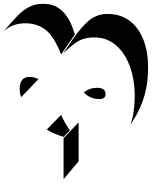

<svg xmlns="http://www.w3.org/2000/svg" viewBox="16 -951 796 1006"><g transform="rotate(90 414.0 -448.0)"><path d="M107 -544 108 -562Q112 -618 152.5 -662.5Q193 -707 261.5 -731.5Q330 -756 415 -756Q502 -756 566 -733L542 -748Q476 -789 410 -807.5Q344 -826 262 -826Q185 -826 123.5 -803Q62 -780 25.5 -736Q-11 -692 -15 -632L-16 -615Q-16 -562 13.5 -522.5Q43 -483 116 -432L192 -380Q147 -426 127 -459.5Q107 -493 107 -544ZM395 -489Q413 -506 421.5 -526Q430 -546 430 -571Q430 -603 404 -603Q388 -603 379.5 -592.5Q371 -582 371 -557Q371 -520 395 -489ZM756 -462H552L635 -383H850ZM33 -182Q33 -247 69 -291Q105 -335 196 -370L114 -427L92 -442Q-60 -399 -68 -294Q-69 -287 -69 -275Q-69 -236 -54 -205.5Q-39 -175 -11 -146.5Q17 -118 74 -70Q33 -116 33 -182ZM594 -416 628 -383Q613 -332 590 -295L513 -370Q555 -389 594 -416ZM420 -161 326 -251Q314 -232 314 -204Q314 -153 379 -153Q399 -153 420 -161Z"/></g></svg>

Font: FFF_HK Layer Middle
Style: Regular
Weight: 400
Italic angle: -5°
Designer: bBox Type GmbH
Foundry: bBox Type GmbH
Version: Version 0.002